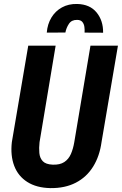

<svg xmlns="http://www.w3.org/2000/svg" viewBox="-20 -942 617 972"><path d="M438 -710.9H577.1L494.1 -223.1Q484.4 -151.4 451.4 -98.4Q418.5 -45.4 363.8 -17.1Q309.1 11.2 234.9 10.3Q164.6 8.8 118.2 -20.8Q71.8 -50.3 52 -102.3Q32.2 -154.3 40 -222.7L123 -710.9H261.7L180.2 -222.2Q176.8 -192.9 179.2 -167.2Q181.6 -141.6 196.8 -125.7Q211.9 -109.9 246.6 -108.4Q283.2 -106.9 305.4 -121.6Q327.6 -136.2 339.1 -162.8Q350.6 -189.5 356 -222.2ZM502 -776.4 408.2 -776.9Q409.2 -791 407.2 -805.9Q405.3 -820.8 396.7 -831.1Q388.2 -841.3 370.1 -841.3Q342.3 -841.8 328.9 -821.3Q315.4 -800.8 311 -777.3L216.8 -776.9Q220.2 -819.8 240.2 -853Q260.3 -886.2 293.7 -904.5Q327.1 -922.9 370.6 -921.9Q435.1 -920.4 469 -878.9Q502.9 -837.4 502 -776.4Z"/></svg>

Font: Roboto Condensed
Style: Bold Italic
Weight: 700
Italic angle: -12°
Designer: Christian Robertson
Foundry: Google
Version: Version 3.0